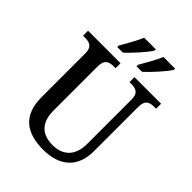

<svg xmlns="http://www.w3.org/2000/svg" viewBox="-262 -1060 1199 1199"><g transform="rotate(45 337.0 -460.5)"><path d="M385 -784V-771H434C476 -809 546 -886 566 -921V-931H463C444 -886 412 -830 385 -784ZM215 -784V-771H265C306 -809 376 -886 396 -921V-931H293C274 -886 242 -830 215 -784ZM341 10C494 10 572 -73 572 -207V-599C572 -661 604 -670 645 -670H659V-714H424V-670H438C479 -670 510 -661 510 -603V-209C510 -115 461 -52 363 -52C275 -52 214 -95 214 -210V-599C214 -661 246 -670 287 -670H301V-714H14V-670H29C69 -670 102 -661 102 -603V-216C102 -53 194 10 341 10Z"/></g></svg>

Font: Noto Serif Devanagari SemiCondensed Medium
Style: Regular
Weight: 500
Width: 4
Designer: Universal Thirst, Indian Type Foundry and the Monotype Design Team
Foundry: Monotype Imaging Inc.
Version: Version 2.004